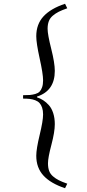

<svg xmlns="http://www.w3.org/2000/svg" viewBox="-20 -786 460 1016"><path d="M102.1 -264.2V-282.2Q124.5 -282.2 138.4 -283.4Q152.3 -284.7 167 -288.8Q181.6 -293 189.7 -301.3Q197.8 -309.6 202.9 -324.5Q208 -339.4 208 -360.8Q208 -395 189.9 -476.6Q171.9 -558.1 171.9 -594.2Q171.9 -657.7 210 -699.2Q248 -740.7 324.2 -766.1L335.9 -742.2Q308.1 -732.4 291 -723.9Q273.9 -715.3 259.3 -702.9Q244.6 -690.4 238.3 -673.6Q231.9 -656.7 231.9 -633.8Q231.9 -603.5 251 -528.1Q270 -452.6 270 -411.1Q270 -305.2 175.8 -274.9V-271Q193.8 -265.1 209.2 -255.1Q224.6 -245.1 239 -229Q253.4 -212.9 261.7 -187Q270 -161.1 270 -128.9Q270 -87.9 252 -19.8Q233.9 48.3 233.9 78.1Q233.9 101.6 240 118.2Q246.1 134.8 260.3 147Q274.4 159.2 291.3 167.7Q308.1 176.3 335.9 186L324.2 210Q248 184.6 210 143.1Q171.9 101.6 171.9 38.1Q171.9 2.4 189.9 -72Q208 -146.5 208 -180.2Q208 -201.2 202.9 -216.3Q197.8 -231.4 189.2 -240.7Q180.7 -250 166.7 -255.4Q152.8 -260.7 137.9 -262.5Q123 -264.2 102.1 -264.2Z"/></svg>

Font: Flanker Steampunk
Style: Regular
Weight: 400
Designer: Alexey Kryukov, Leonardo Di Lena
Foundry: Alexey Kryukov, Leonardo Di Lena
Version: 1.210